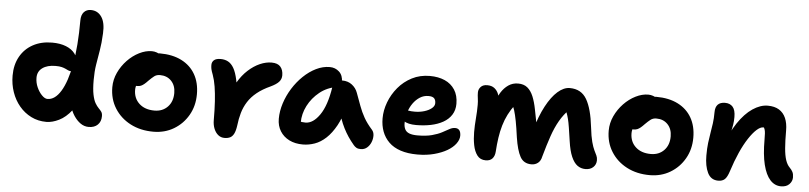

<svg xmlns="http://www.w3.org/2000/svg" viewBox="-45 -1011 5392 1280"><g transform="rotate(5 2650.5 -371.0)"><path d="M288 9Q232 9 186 -14Q140 -37 106.5 -77Q73 -117 55 -169Q37 -221 37 -279Q37 -352 67.5 -406.5Q98 -461 153 -491Q208 -521 281 -521Q335 -521 374 -505.5Q413 -490 434.5 -461.5Q456 -433 456 -390Q456 -369 446.5 -355.5Q437 -342 423 -342Q412 -342 403.5 -346Q395 -350 384.5 -355Q374 -360 358.5 -364Q343 -368 317 -368Q262 -368 229.5 -344.5Q197 -321 197 -279Q197 -246 210.5 -215.5Q224 -185 244 -164.5Q264 -144 282 -144Q332 -144 371 -207.5Q410 -271 432.5 -391.5Q455 -512 455 -684Q455 -721 472.5 -740.5Q490 -760 519 -760Q565 -760 591 -722Q617 -684 613 -612Q610 -546 601.5 -496.5Q593 -447 585.5 -400.5Q578 -354 578 -297Q578 -236 585.5 -199.5Q593 -163 604.5 -143.5Q616 -124 627.5 -112.5Q639 -101 646.5 -90.5Q654 -80 654 -61Q654 -25 632 -3.5Q610 18 572 18Q542 18 517 0.5Q492 -17 472.5 -46.5Q453 -76 443 -114.5Q433 -153 434 -194L518 -219Q495 -135 456 -85Q417 -35 372 -13Q327 9 288 9Z M1004 12Q917 12 850 -23Q783 -58 744.5 -119.5Q706 -181 706 -260Q706 -311 728 -358Q750 -405 785.5 -442Q821 -479 864 -500.5Q907 -522 948 -522Q965 -522 980.5 -516.5Q996 -511 1005 -499.5Q1014 -488 1014 -468Q1014 -432 999.5 -405Q985 -378 940 -363Q918 -353 899.5 -337Q881 -321 870 -300Q859 -279 859 -256Q859 -199 897 -164Q935 -129 999 -129Q1053 -129 1087 -164Q1121 -199 1121 -257Q1121 -307 1092 -337.5Q1063 -368 1016 -368Q993 -368 977.5 -356Q962 -344 942 -324Q928 -309 917 -300Q906 -291 895.5 -286.5Q885 -282 869 -282Q851 -282 837.5 -296Q824 -310 824 -349Q824 -377 839.5 -406Q855 -435 880.5 -459Q906 -483 938 -497.5Q970 -512 1002 -512Q1087 -512 1147.5 -481.5Q1208 -451 1240 -395Q1272 -339 1272 -262Q1272 -184 1236.5 -122Q1201 -60 1140.5 -24Q1080 12 1004 12Z M1480 12Q1456 12 1438 -2.5Q1420 -17 1409.5 -42.5Q1399 -68 1399 -101Q1399 -170 1395.5 -225Q1392 -280 1385 -323.5Q1378 -367 1366 -400Q1356 -426 1353.5 -438.5Q1351 -451 1351 -465Q1351 -485 1365 -497.5Q1379 -510 1410 -510Q1438 -510 1460 -498Q1482 -486 1498 -458Q1514 -430 1524.5 -381Q1535 -332 1538 -257L1479 -248Q1498 -313 1527.5 -363Q1557 -413 1594.5 -447Q1632 -481 1672 -498.5Q1712 -516 1750 -516Q1791 -516 1809.5 -494.5Q1828 -473 1828 -437Q1828 -412 1811.5 -393.5Q1795 -375 1757 -357Q1704 -333 1667.5 -303.5Q1631 -274 1608.5 -238.5Q1586 -203 1574.5 -163Q1563 -123 1558 -78Q1553 -42 1543 -22.5Q1533 -3 1517.5 4.5Q1502 12 1480 12Z M2004 10Q1952 10 1913 -9.5Q1874 -29 1852 -64.5Q1830 -100 1830 -147Q1830 -198 1847 -251Q1864 -304 1894 -352Q1924 -400 1963.5 -438Q2003 -476 2048 -498Q2093 -520 2139 -520Q2176 -520 2202 -496Q2228 -472 2228 -428Q2228 -412 2219 -403Q2210 -394 2196 -391Q2132 -381 2083 -341.5Q2034 -302 2006 -247.5Q1978 -193 1978 -134Q1978 -117 1980.5 -102.5Q1983 -88 1991 -66L1923 -168Q1947 -150 1965.5 -143.5Q1984 -137 2009 -137Q2060 -137 2104 -200.5Q2148 -264 2167 -387Q2170 -411 2188 -424.5Q2206 -438 2229 -438Q2268 -438 2295 -417Q2322 -396 2333 -365Q2350 -319 2364.5 -279.5Q2379 -240 2399.5 -203.5Q2420 -167 2455 -128Q2468 -113 2468.5 -90.5Q2469 -68 2460 -45.5Q2451 -23 2433.5 -8Q2416 7 2391 7Q2373 7 2362 0.5Q2351 -6 2343 -16Q2321 -42 2304 -67.5Q2287 -93 2272.5 -121.5Q2258 -150 2245.5 -185.5Q2233 -221 2220 -268L2273 -272Q2254 -192 2224 -138Q2194 -84 2158.5 -51Q2123 -18 2083.5 -4Q2044 10 2004 10Z M2771 10Q2706 10 2658 -6Q2610 -22 2579.5 -52Q2549 -82 2534 -122Q2519 -162 2519 -210Q2519 -264 2539.5 -318.5Q2560 -373 2598 -418.5Q2636 -464 2689.5 -491.5Q2743 -519 2809 -519Q2866 -519 2909 -500Q2952 -481 2976.5 -443Q3001 -405 3001 -349Q3001 -307 2981 -275.5Q2961 -244 2925.5 -224Q2890 -204 2844 -194.5Q2798 -185 2745 -185Q2691 -185 2662 -204.5Q2633 -224 2633 -250Q2633 -264 2639.5 -271.5Q2646 -279 2662 -279Q2673 -279 2688 -276Q2703 -273 2729 -273Q2762 -273 2792 -282Q2822 -291 2841 -306.5Q2860 -322 2860 -341Q2860 -363 2849 -374Q2838 -385 2811 -385Q2780 -385 2754 -368.5Q2728 -352 2708.5 -324.5Q2689 -297 2678.5 -262Q2668 -227 2668 -190Q2668 -167 2676.5 -150Q2685 -133 2705.5 -125Q2726 -117 2760 -117Q2818 -117 2857 -127.5Q2896 -138 2922.5 -152Q2949 -166 2968.5 -177Q2988 -188 3007 -188Q3026 -188 3035.5 -175.5Q3045 -163 3045 -139Q3045 -113 3025 -86Q3005 -59 2969 -38Q2933 -17 2882.5 -3.5Q2832 10 2771 10Z M3228 9Q3191 9 3171 -17.5Q3151 -44 3143 -85.5Q3135 -127 3135 -172Q3135 -217 3139 -264Q3143 -311 3143 -355Q3143 -378 3140 -398Q3137 -418 3137 -437Q3137 -459 3152 -475Q3167 -491 3195 -491Q3225 -491 3243.5 -476.5Q3262 -462 3271 -439Q3280 -416 3282 -390L3253 -372Q3265 -415 3285.5 -448Q3306 -481 3334.5 -500.5Q3363 -520 3399 -520Q3438 -520 3462 -500Q3486 -480 3501 -444Q3516 -408 3526 -356Q3536 -306 3543 -269Q3550 -232 3553 -207L3525 -218Q3552 -314 3588 -381.5Q3624 -449 3664.5 -484.5Q3705 -520 3745 -520Q3822 -520 3858.5 -457.5Q3895 -395 3909 -271Q3916 -210 3925.5 -175Q3935 -140 3944.5 -120.5Q3954 -101 3960.5 -87.5Q3967 -74 3967 -56Q3967 -28 3947.5 -9.5Q3928 9 3895 9Q3865 9 3841.5 -8Q3818 -25 3801 -64Q3784 -103 3775 -167Q3767 -222 3761.5 -257Q3756 -292 3750.5 -313.5Q3745 -335 3739 -351Q3733 -367 3724 -383L3755 -377Q3718 -340 3691.5 -294Q3665 -248 3644.5 -188.5Q3624 -129 3602 -50Q3596 -20 3577.5 -5.5Q3559 9 3534 9Q3482 9 3458.5 -33.5Q3435 -76 3422 -161Q3413 -227 3405 -269Q3397 -311 3388 -340Q3379 -369 3365 -394L3390 -375Q3365 -342 3347 -306.5Q3329 -271 3317.5 -231.5Q3306 -192 3299.5 -148Q3293 -104 3290 -55Q3288 -25 3272.5 -8Q3257 9 3228 9Z M4326 12Q4239 12 4172 -23Q4105 -58 4066.5 -119.5Q4028 -181 4028 -260Q4028 -311 4050 -358Q4072 -405 4107.5 -442Q4143 -479 4186 -500.5Q4229 -522 4270 -522Q4287 -522 4302.5 -516.5Q4318 -511 4327 -499.5Q4336 -488 4336 -468Q4336 -432 4321.5 -405Q4307 -378 4262 -363Q4240 -353 4221.5 -337Q4203 -321 4192 -300Q4181 -279 4181 -256Q4181 -199 4219 -164Q4257 -129 4321 -129Q4375 -129 4409 -164Q4443 -199 4443 -257Q4443 -307 4414 -337.5Q4385 -368 4338 -368Q4315 -368 4299.5 -356Q4284 -344 4264 -324Q4250 -309 4239 -300Q4228 -291 4217.5 -286.5Q4207 -282 4191 -282Q4173 -282 4159.5 -296Q4146 -310 4146 -349Q4146 -377 4161.5 -406Q4177 -435 4202.5 -459Q4228 -483 4260 -497.5Q4292 -512 4324 -512Q4409 -512 4469.5 -481.5Q4530 -451 4562 -395Q4594 -339 4594 -262Q4594 -184 4558.5 -122Q4523 -60 4462.5 -24Q4402 12 4326 12Z M5204 10Q5162 10 5131.5 -23.5Q5101 -57 5084.5 -123.5Q5068 -190 5068 -292Q5068 -316 5067 -332.5Q5066 -349 5062 -360Q5058 -371 5051 -379.5Q5044 -388 5032 -395Q5058 -395 5075 -390.5Q5092 -386 5101 -373.5Q5110 -361 5107 -333Q5090 -355 5078 -363Q5066 -371 5052 -371Q5033 -371 5008.5 -349Q4984 -327 4957 -286Q4930 -245 4904.5 -188Q4879 -131 4857 -62Q4844 -21 4828 -6Q4812 9 4784 9Q4735 9 4713 -36Q4691 -81 4691 -151Q4691 -200 4695.5 -236.5Q4700 -273 4705.5 -304.5Q4711 -336 4715.5 -369Q4720 -402 4720 -443Q4720 -478 4736.5 -495Q4753 -512 4785 -512Q4818 -512 4836.5 -491Q4855 -470 4855 -423Q4855 -394 4851 -371Q4847 -348 4841.5 -322Q4836 -296 4832 -259Q4828 -222 4829 -165L4792 -208Q4826 -312 4872 -380.5Q4918 -449 4969.5 -483.5Q5021 -518 5070 -518Q5116 -518 5146 -499.5Q5176 -481 5191 -446.5Q5206 -412 5206 -364Q5206 -294 5210 -245.5Q5214 -197 5224 -167Q5234 -137 5251 -120Q5265 -106 5272 -92Q5279 -78 5279 -56Q5279 -30 5259.5 -10Q5240 10 5204 10Z"/></g></svg>

Font: Shantell Sans Light
Style: Bold
Weight: 700
Version: Version 1.011;[c5ecc13dd]